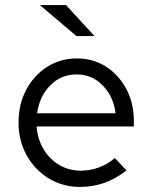

<svg xmlns="http://www.w3.org/2000/svg" viewBox="-20 -726 597 756"><path d="M295 10Q227 10 172 -23.5Q117 -57 85 -114.5Q53 -172 53 -244Q53 -316 83.5 -373Q114 -430 166 -463Q218 -496 283 -496Q347 -496 397.5 -463.5Q448 -431 477.5 -375.5Q507 -320 507 -250V-228H124Q128 -178 151.5 -138.5Q175 -99 213.5 -76.5Q252 -54 298 -54Q336 -54 371.5 -67.5Q407 -81 432 -104L478 -55Q436 -22 391 -6Q346 10 295 10ZM126 -280H435Q427 -346 384.5 -389.5Q342 -433 282 -433Q221 -433 178.5 -390.5Q136 -348 126 -280ZM281 -584 137 -706H240L352 -584Z"/></svg>

Font: Red Hat Text VF
Style: Regular
Weight: 400
Designer: Pentagram, MCKL
Foundry: Pentagram, MCKL
Version: Version 1.023